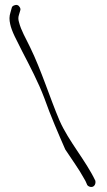

<svg xmlns="http://www.w3.org/2000/svg" viewBox="-20 -700 431 771"><path d="M21 -603C24 -589 30 -573 39 -554L69 -494C99 -436 134 -370 158 -306C183 -235 215 -162 242 -100C270 -57 297 -21 317 16C322 24 325 30 326 33C329 40 330 46 338 49C354 56 366 43 363 26C324 -56 256 -132 219 -216C181 -305 146 -418 101 -510C84 -546 65 -576 56 -612C53 -622 53 -631 56 -640L61 -657C63 -662 62 -666 60 -670C55 -679 48 -683 36 -678C31 -676 28 -673 27 -668L22 -650C17 -635 17 -620 21 -603Z"/></svg>

Font: Stray Cat
Style: SuCn
Weight: 400
Version: Version 1.0